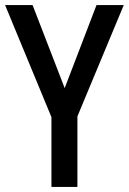

<svg xmlns="http://www.w3.org/2000/svg" viewBox="-20 -734 506 754"><path d="M234 -388 359 -714H466L284 -277V0H182V-274L0 -714H108Z"/></svg>

Font: Noto Sans Ethiopic Condensed Medium
Style: Regular
Weight: 500
Width: 3
Designer: Monotype Design Team
Foundry: Monotype Imaging Inc.
Version: Version 2.102; ttfautohint (v1.8.4.7-5d5b)